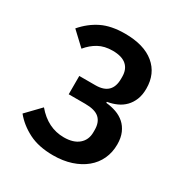

<svg xmlns="http://www.w3.org/2000/svg" viewBox="-168 -839 935 980"><g transform="rotate(30 300.0 -349.0)"><path d="M280 12Q195 12 136 -18Q77 -48 39 -95L118 -177Q187 -95 282 -95Q338 -95 369 -121.5Q400 -148 400 -193V-207Q400 -252 374.5 -275Q349 -298 291 -298H194V-406H289Q386 -406 386 -500V-512Q386 -556 359 -579.5Q332 -603 278 -603Q230 -603 195.5 -584Q161 -565 134 -532L55 -606Q98 -656 153 -683Q208 -710 289 -710Q401 -710 462 -659.5Q523 -609 523 -521Q523 -484 512 -456.5Q501 -429 482 -409.5Q463 -390 437.5 -378.5Q412 -367 382 -362V-356Q414 -353 442 -343Q470 -333 491 -314.5Q512 -296 524.5 -267.5Q537 -239 537 -200Q537 -153 519 -114Q501 -75 467 -47Q433 -19 385.5 -3.5Q338 12 280 12Z"/></g></svg>

Font: IBM Plex Mono SemiBold
Style: Regular
Weight: 600
Monospace: yes
Designer: Mike Abbink, Paul van der Laan, Pieter van Rosmalen
Foundry: Bold Monday
Version: Version 2.3